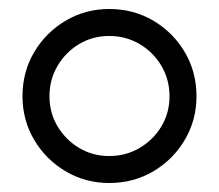

<svg xmlns="http://www.w3.org/2000/svg" viewBox="-20 -858 487 427"><path d="M223 -451Q170 -451 126 -477Q82 -503 56 -547Q30 -591 30 -644Q30 -698 56 -742Q82 -786 126 -812Q170 -838 223 -838Q277 -838 321 -812Q365 -786 391 -742Q417 -698 417 -644Q417 -591 391 -547Q365 -503 321 -477Q277 -451 223 -451ZM223 -511Q260 -511 290.5 -529Q321 -547 339 -577Q357 -607 357 -644Q357 -681 339 -711.5Q321 -742 290.5 -760Q260 -778 223 -778Q186 -778 156 -760Q126 -742 108 -711.5Q90 -681 90 -644Q90 -607 108 -577Q126 -547 156 -529Q186 -511 223 -511Z"/></svg>

Font: Diplomata SC
Style: Regular
Weight: 400
Designer: Eduardo Rodriguez Tunni
Foundry: Eduardo Rodriguez Tunni
Version: Version 1.002; ttfautohint (v1.8.4.7-5d5b);gftools[0.9.23]